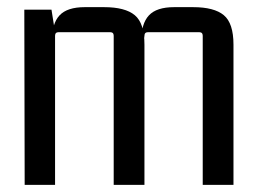

<svg xmlns="http://www.w3.org/2000/svg" viewBox="-20 -517 717 537"><path d="M217 -497H271Q330 -497 357 -474.5Q384 -452 384 -392V0H298V-417Q298 -427 288 -427H144Q134 -427 134 -417V0H49L48 -490H124L134 -427L125 -402Q125 -451 146.5 -474Q168 -497 217 -497ZM467 -497H520Q579 -497 606 -474.5Q633 -452 633 -392V0H547V-417Q547 -427 537 -427H394Q384 -427 384 -417L381 -391L375 -402Q375 -451 396.5 -474Q418 -497 467 -497Z"/></svg>

Font: Gemunu Libre ExtraLight Medium
Style: Regular
Weight: 500
Version: Version 1.100